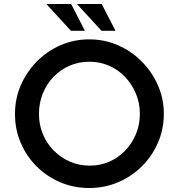

<svg xmlns="http://www.w3.org/2000/svg" viewBox="-20 -933 895 961"><path d="M55 -363Q55 -439 84 -506Q113 -573 164 -625Q215 -677 282.5 -706.5Q350 -736 427 -736Q503 -736 570.5 -706.5Q638 -677 689.5 -625Q741 -573 770.5 -506Q800 -439 800 -363Q800 -286 770.5 -218.5Q741 -151 689.5 -100Q638 -49 570.5 -20.5Q503 8 427 8Q349 8 282 -20.5Q215 -49 164 -99.5Q113 -150 84 -217.5Q55 -285 55 -363ZM175 -363Q175 -309 194.5 -262Q214 -215 249 -179.5Q284 -144 330 -124Q376 -104 430 -104Q482 -104 527.5 -124Q573 -144 607 -179.5Q641 -215 660.5 -262Q680 -309 680 -363Q680 -418 660 -465Q640 -512 606 -548Q572 -584 526 -604Q480 -624 427 -624Q374 -624 328 -604Q282 -584 247.5 -548Q213 -512 194 -464.5Q175 -417 175 -363ZM212 -913H336L405 -779H335ZM365 -913H489L558 -779H488Z"/></svg>

Font: Josefin Sans Thin SemiBold
Style: Regular
Weight: 600
Version: Version 2.000